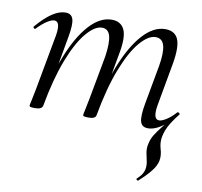

<svg xmlns="http://www.w3.org/2000/svg" viewBox="-72 -476 820 778"><g transform="rotate(10 338.0 -87.0)"><path d="M81.6 8Q67.4 8 63.2 6.3Q59 4.6 59 1.6Q59 -1.6 64.1 -24Q69.2 -46.4 73.2 -69.2L115 -297Q124.8 -355.6 98.4 -355.6Q86.8 -355.6 68.7 -344Q50.6 -332.4 29.2 -310Q26.2 -306 21.8 -310.5Q17.4 -315 21.2 -318.2Q54.8 -357.2 83.4 -376.1Q112 -395 137.6 -395Q162.4 -395 168.8 -373.3Q175.2 -351.6 165.6 -299.4L113.6 -7.2Q110.2 8 81.6 8ZM302 8Q287.8 8 283.6 6.3Q279.4 4.6 279.4 1.6Q279.4 -1.6 284.9 -26.4Q290.4 -51.2 294.4 -74L326.6 -248.4Q334.8 -305.4 327.2 -332.9Q319.6 -360.4 294 -360.4Q264 -360.4 229.3 -319Q194.6 -277.6 164.2 -198.5Q133.8 -119.4 113.6 -7.2L101.2 -8.2Q121 -124.8 155.7 -212.9Q190.4 -301 234.5 -350Q278.6 -399 327 -399Q365 -399 379.3 -368.4Q393.6 -337.8 380 -267.4L333.2 -7.2Q331 8 302 8ZM518.6 -86.6 548 -248Q557.6 -304.8 549.6 -332.6Q541.6 -360.4 514.4 -360.4Q484 -360.4 449.4 -319.5Q414.8 -278.6 384.2 -199.6Q353.6 -120.6 333.2 -7.2L321.6 -8.2Q341.6 -125.4 376.4 -213.5Q411.2 -301.6 455.2 -350.3Q499.2 -399 547.2 -399Q587 -399 600.3 -368.2Q613.6 -337.4 601.4 -267L569.4 -89Q559.6 -30.4 586 -30.4Q596.8 -30.4 614.7 -41.4Q632.6 -52.4 653.4 -75.2Q655.8 -77.6 660.6 -74.3Q665.4 -71 663 -67.8Q645.2 -45.2 634 -27.3Q622.8 -9.4 617.2 5.7Q611.6 20.8 609.2 34Q605 57.8 612.6 82.9Q620.2 108 616.2 129.4Q615 138.4 608.3 152Q601.6 165.6 586.5 183.2Q571.4 200.8 545.2 224.4Q543.2 226.2 539.3 222.9Q535.4 219.6 538.4 217Q553 203.4 558.8 193.5Q564.6 183.6 566.4 173.6Q569.4 156.6 565.4 140.1Q561.4 123.6 558.4 106.1Q555.4 88.6 560.2 68.6Q564.2 50 574.5 33.2Q584.8 16.4 601.6 -4.8Q618.4 -26 640.2 -56.6L628.8 -32Q584 9 546.8 9Q521.8 9 515.5 -12.7Q509.2 -34.4 518.6 -86.6Z"/></g></svg>

Font: Cormorant Infant Light
Style: Italic
Weight: 300
Italic angle: -10°
Designer: Christian Thalmann (Catharsis Fonts)
Foundry: Catharsis Fonts
Version: Version 4.001